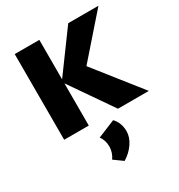

<svg xmlns="http://www.w3.org/2000/svg" viewBox="-223 -806 1191 1277"><g transform="rotate(-30 373.0 -167.5)"><path d="M494 0 270 -324V0H81V-658H270V-355L492 -658H724L454 -350L731 0ZM291 274Q305 255 312 232.5Q319 210 319 190Q319 163 311.5 141Q304 119 292 106L428 50Q448 70 458.5 98Q469 126 469 157Q469 204 438 249Q407 294 359 323Z"/></g></svg>

Font: Ysabeau Heavy
Style: Regular
Weight: 800
Designer: Christian Thalmann (Catharsis Fonts)
Version: Version 0.003